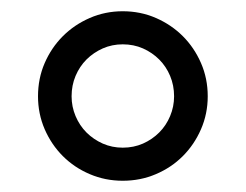

<svg xmlns="http://www.w3.org/2000/svg" viewBox="-20 -734 440 343"><path d="M47.9 -562Q47.9 -593.8 59.8 -621.3Q71.8 -648.9 92.3 -669.4Q112.8 -689.9 140.4 -701.9Q168 -713.9 199.2 -713.9Q231 -713.9 258.5 -701.9Q286.1 -689.9 306.6 -669.4Q327.1 -648.9 339.1 -621.3Q351.1 -593.8 351.1 -562Q351.1 -530.8 339.1 -503.2Q327.1 -475.6 306.6 -455.1Q286.1 -434.6 258.5 -422.9Q231 -411.1 199.2 -411.1Q168 -411.1 140.4 -422.9Q112.8 -434.6 92.3 -455.1Q71.8 -475.6 59.8 -503.2Q47.9 -530.8 47.9 -562ZM107.9 -562Q107.9 -543.5 115 -526.6Q122.1 -509.8 134.5 -497.3Q147 -484.9 163.6 -477.5Q180.2 -470.2 199.2 -470.2Q218.8 -470.2 235.4 -477.5Q252 -484.9 264.4 -497.3Q276.9 -509.8 283.9 -526.6Q291 -543.5 291 -562Q291 -581.5 283.9 -598.4Q276.9 -615.2 264.4 -627.7Q252 -640.1 235.4 -647.5Q218.8 -654.8 199.2 -654.8Q180.2 -654.8 163.6 -647.5Q147 -640.1 134.5 -627.7Q122.1 -615.2 115 -598.4Q107.9 -581.5 107.9 -562Z"/></svg>

Font: Droid Serif
Style: Regular
Weight: 400
Designer: Monotype Design team
Foundry: Monotype Imaging Inc.
Version: Version 1.03